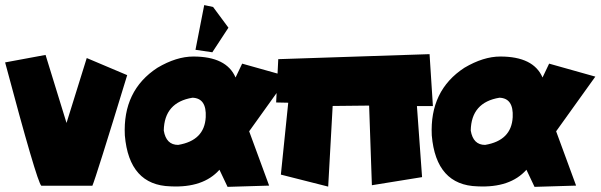

<svg xmlns="http://www.w3.org/2000/svg" viewBox="-20 -726 2349 751"><path d="M158.2 -511.2 240.2 -245.1 319.3 -499 477.5 -432.1Q354 -27.8 341.3 0.5H141.6Q124.5 -14.6 0 -481.9Z M736.3 -504.9Q866.2 -504.9 901.4 -422.9L927.2 -477.1L1107.9 -426.3L954.6 -212.4L1032.7 0L870.1 4.9L838.4 -62Q774.9 9.3 647 2.9Q484.9 -1.5 468.3 -196.3Q459.5 -372.1 595.7 -460.9Q669.9 -504.9 736.3 -504.9ZM620.6 -215.3Q629.9 -159.2 676.8 -159.2Q779.8 -176.3 784.7 -267.6Q788.6 -341.8 732.9 -343.8Q622.6 -325.7 620.6 -215.3ZM778.8 -706.1 813.5 -698.7 873.5 -617.7 810.5 -521.5 744.6 -531.2Z M1068.4 -494.6 1660.2 -514.2 1673.3 -311H1610.8L1630.9 -33.2L1434.6 -1.5L1423.8 -313L1281.2 -311.5L1263.7 3.9L1078.6 -43L1107.4 -324.2L1060.1 -325.2Z M1937 -504.9Q2066.9 -504.9 2102.1 -422.9L2127.9 -477.1L2308.6 -426.3L2155.3 -212.4L2233.4 0L2070.8 4.9L2039.1 -62Q1975.6 9.3 1847.7 2.9Q1685.5 -1.5 1668.9 -196.3Q1660.2 -372.1 1796.4 -460.9Q1870.6 -504.9 1937 -504.9ZM1821.3 -215.3Q1830.6 -159.2 1877.4 -159.2Q1980.5 -176.3 1985.4 -267.6Q1989.3 -341.8 1933.6 -343.8Q1823.2 -325.7 1821.3 -215.3Z"/></svg>

Font: Lapsus Pro (theguybrush.com)
Style: Bold
Weight: 700
Designer: Jose Roses
Version: Version 1.00 February 9, 2018, initial release